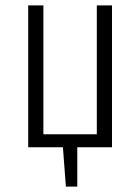

<svg xmlns="http://www.w3.org/2000/svg" viewBox="-20 -543 517 708"><path d="M393 -523V0H265V145H223L212 0H84V-523H140V-48H337V-523Z"/></svg>

Font: Fira Sans Extra Condensed Light
Style: Regular
Weight: 300
Width: 1
Designer: Carrois Corporate & Edenspiekermann AG
Foundry: Carrois Corporate GbR & Edenspiekermann AG
Version: Version 4.203